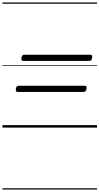

<svg xmlns="http://www.w3.org/2000/svg" viewBox="-20 -1030 803 1550"><path d="M167 -538Q158 -538 154.5 -544Q151 -550 153 -563Q157 -588 176 -588H709Q719 -588 722.5 -581.5Q726 -575 723 -562Q720 -538 701 -538ZM122 -288Q113 -288 109.5 -294Q106 -300 108 -313Q112 -338 131 -338H664Q674 -338 677.5 -331.5Q681 -325 678 -312Q675 -288 656 -288ZM0 490H763V500H0ZM0 -20H763V0H0ZM0 -505H763V-500H0ZM0 -1010H763V-1000H0Z"/></svg>

Font: Playwrite ZA Guides
Style: Regular
Weight: 400
Designer: Veronika Burian, José Scaglione
Foundry: TypeTogether
Version: Version 1.003